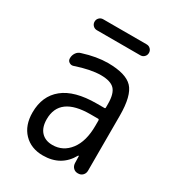

<svg xmlns="http://www.w3.org/2000/svg" viewBox="-171 -805 843 920"><g transform="rotate(30 250.0 -345.0)"><path d="M370.1 -700.2Q382.8 -700.2 391.6 -691.4Q400.4 -682.6 400.4 -669.9Q400.4 -657.2 391.6 -648.4Q382.8 -639.6 370.1 -639.6H129.9Q117.2 -639.6 108.4 -648.4Q99.6 -657.2 99.6 -669.9Q99.6 -682.6 108.4 -691.4Q117.2 -700.2 129.9 -700.2ZM304.7 -275.4Q134.8 -275.4 134.8 -150.4Q134.8 -105.5 157.2 -81.1Q179.7 -56.6 219.7 -56.6Q278.3 -56.6 315.4 -105Q352.5 -153.3 352.5 -240.2V-269.5Q352.5 -274.4 347.7 -275.4ZM205.1 9.8Q139.6 9.8 99.6 -31.7Q59.6 -73.2 59.6 -144.5Q59.6 -235.4 121.1 -285.2Q182.6 -335 304.7 -335H347.7Q352.5 -335 352.5 -339.8V-360.4Q352.5 -417 330.6 -439.9Q308.6 -462.9 254.9 -462.9Q199.2 -462.9 118.2 -435.5Q106.4 -431.6 95.7 -438.5Q85 -445.3 85 -458V-460Q85 -475.6 94.2 -489.3Q103.5 -502.9 119.1 -506.8Q193.4 -530.3 254.9 -530.3Q354.5 -530.3 392.1 -490.2Q429.7 -450.2 429.7 -339.8V-35.2Q429.7 -20.5 419.9 -10.3Q410.2 0 394.5 0H392.6Q377.9 0 368.2 -9.8Q358.4 -19.5 357.4 -35.2L356.4 -74.2Q356.4 -75.2 355.5 -75.2Q353.5 -75.2 352.5 -74.2Q305.7 9.8 205.1 9.8Z"/></g></svg>

Font: Rounded-L Mgen+ 2m regular
Style: Regular
Weight: 400
Designer: [Source Han Sans]
Ryoko NISHIZUKA  (kana & ideographs); Paul D. Hunt (Latin, Greek & Cyrillic); Wenlong ZHANG  (bopomofo
Version: Version 1.059.20150602